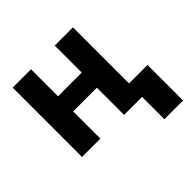

<svg xmlns="http://www.w3.org/2000/svg" viewBox="-179 -719 1068 1068"><g transform="rotate(-45 355.0 -184.5)"><path d="M60.4 0V-545.5H204.9V-333.1H391.3V-545.5H534.8V-104.4H680V175.4H533V0H391.3V-214.1H204.9V0Z"/></g></svg>

Font: Cannonade
Style: Bold
Weight: 700
Designer: Rasmus Andersson
Foundry: rsms
Version: Version 3.012;git-f93a4a705